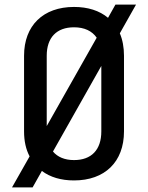

<svg xmlns="http://www.w3.org/2000/svg" viewBox="-20 -770 640 830"><path d="M479 -750 447 -693C410 -724 360 -740 300 -740C167 -740 84 -660 84 -529V-202C84 -160 92 -124 108 -94L32 40H121L161 -31C197 -4 244 10 300 10C433 10 516 -70 516 -202V-529C516 -565 510 -598 498 -626L568 -750ZM182 -529C182 -608 225 -652 300 -652C345 -652 378 -636 398 -607L182 -225ZM418 -202C418 -122 375 -78 300 -78C260 -78 229 -91 209 -115L418 -485Z"/></svg>

Font: Tekne LDO Medium
Style: Regular
Weight: 500
Monospace: yes
Designer: Alessio Laiso, Mario Rullo, Paolo Rosset
Foundry: Alessio Laiso
Version: Version 1.000;hotconv 1.0.109;makeotfexe 2.5.65596